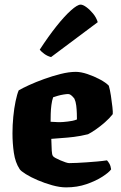

<svg xmlns="http://www.w3.org/2000/svg" viewBox="-20 -811 524 831"><path d="M266 0Q239 0 206.5 -9Q174 -18 143.5 -31Q113 -44 91.5 -57.5Q70 -71 65 -79Q46 -108 40 -149.5Q34 -191 34 -234Q34 -269 37.5 -305.5Q41 -342 47.5 -373Q54 -404 61 -420Q76 -429 105.5 -442.5Q135 -456 171 -469Q207 -482 243 -491Q279 -500 308 -500Q330 -500 358.5 -490.5Q387 -481 413 -467Q439 -453 451 -440Q456 -423 460 -397Q464 -371 466.5 -348Q469 -325 468 -317Q454 -299 434 -281.5Q414 -264 394.5 -250.5Q375 -237 361 -230Q329 -222 300 -218.5Q271 -215 246.5 -213.5Q222 -212 202 -210Q203 -176 204 -158.5Q205 -141 209 -136Q211 -132 220.5 -127Q230 -122 241.5 -117Q253 -112 263.5 -108.5Q274 -105 279 -105Q294 -105 314 -106Q334 -107 356 -108.5Q378 -110 400.5 -112Q423 -114 443 -117Q448 -112 453.5 -102.5Q459 -93 461 -78Q452 -65 423.5 -46.5Q395 -28 354.5 -14Q314 0 266 0ZM254 -283Q264 -284 273.5 -285Q283 -286 293 -288Q303 -290 313 -294Q313 -305 312.5 -321Q312 -337 310 -354Q308 -371 302 -384Q295 -393 289.5 -397.5Q284 -402 280.5 -403Q277 -404 275 -404Q268 -404 255.5 -402Q243 -400 230.5 -396.5Q218 -393 210 -390Q205 -376 202.5 -356.5Q200 -337 199.5 -318Q199 -299 199 -284Q216 -283 229 -282.5Q242 -282 254 -283ZM201 -564Q185 -568 171.5 -578Q158 -588 152 -596Q189 -653 224 -697Q259 -741 287 -766Q315 -791 329 -791Q339 -791 354 -780Q369 -769 383 -752Q397 -735 403 -715Z"/></svg>

Font: Texturina Medium 12pt Black
Style: Regular
Weight: 900
Version: Version 1.002